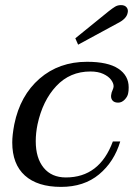

<svg xmlns="http://www.w3.org/2000/svg" viewBox="-20 -722 530 752"><path d="M275 -572 407 -679Q421 -690 431 -696Q441 -702 454 -702Q469 -702 476 -693Q483 -684 480 -672Q476 -648 439 -630L286 -547ZM28 -164Q28 -193 36 -235Q59 -348 135 -414Q211 -480 321 -480Q403 -480 443.5 -453Q484 -426 484 -380Q484 -365 482 -357Q480 -344 468.5 -332Q457 -320 443 -320Q429 -320 422 -327Q415 -334 415 -345Q415 -350 416 -353Q416 -358 420.5 -368Q425 -378 425 -384Q425 -396 415 -409.5Q405 -423 384.5 -432.5Q364 -442 334 -442Q254 -442 200.5 -385Q147 -328 127 -235Q120 -201 120 -169Q120 -103 151 -65Q182 -27 238 -27Q370 -27 422 -168H451Q427 -88 368 -39Q309 10 219 10Q127 10 77.5 -34.5Q28 -79 28 -164Z"/></svg>

Font: Taviraj
Style: Italic
Weight: 400
Italic angle: -12°
Designer: Katatrad Team
Foundry: CadsonDemak
Version: Version 1.001